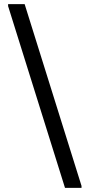

<svg xmlns="http://www.w3.org/2000/svg" viewBox="-20 -772 447 936"><path d="M377.4 144H296.9L19.5 -742.2V-752H100.1L377.4 134.3Z"/></svg>

Font: NoticiaText-Regular
Style: Regular
Weight: 400
Designer: JM Sole
Foundry: JM Sole
Version: Version 1.003